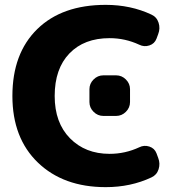

<svg xmlns="http://www.w3.org/2000/svg" viewBox="-20 -760 732 790"><path d="M405 -450H458Q481 -450 498 -433Q515 -416 515 -393V-340Q515 -317 498 -300Q481 -283 458 -283H405Q382 -283 365 -300Q348 -317 348 -340V-393Q348 -416 365 -433Q382 -450 405 -450ZM415 10Q241 10 136 -91Q31 -192 31 -365Q31 -540 133 -640Q235 -740 415 -740Q518 -740 603 -700Q625 -690 632.5 -666.5Q640 -643 631 -620L624 -601Q616 -580 594.5 -573Q573 -566 553 -576Q495 -603 431 -603Q326 -603 265.5 -540Q205 -477 205 -365Q205 -255 268 -191Q331 -127 431 -127Q495 -127 553 -154Q573 -164 594.5 -157Q616 -150 624 -129L631 -110Q640 -87 632.5 -63.5Q625 -40 603 -30Q518 10 415 10Z"/></svg>

Font: Rounded Mplus 1c ExtraBold
Style: Regular
Weight: 800
Version: Version 1.059.20150529